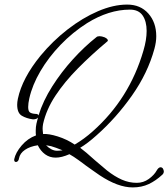

<svg xmlns="http://www.w3.org/2000/svg" viewBox="-20 -656 735 838"><path d="M559 162Q495 162 415 109Q399 98 383.5 87Q368 76 354 66Q349 62 341.5 56.5Q334 51 323 43Q312 35 302 28.5Q292 22 283 17Q249 32 223 32Q197 32 177 17.5Q157 3 145 -22Q111 -17 89 -2Q67 13 63 35Q62 43 58 47Q54 51 50 51Q41 51 42 39Q48 10 74.5 -21Q101 -52 137 -65Q136 -69 136 -74.5Q136 -80 136 -87Q136 -101 139 -116Q141 -125 143 -132Q145 -139 146 -143Q140 -135 124 -135Q95 -139 75 -151Q55 -163 55 -199Q55 -210 58 -225Q77 -315 157 -413Q210 -477 275 -527.5Q340 -578 407.5 -607Q475 -636 535 -636Q593 -636 627.5 -597Q662 -558 662 -498Q662 -485 660 -471.5Q658 -458 654 -443Q625 -337 556 -239Q487 -141 401 -65Q362 -30 330 -11Q341 -3 357.5 11Q374 25 395 44L447 88Q480 114 511.5 128Q543 142 577 142Q606 142 629.5 125Q653 108 664 88Q672 74 681 74Q686 74 690 78Q695 86 695 92Q695 100 689 106Q660 133 629 147.5Q598 162 559 162ZM306 -25Q347 -49 385 -83Q545 -225 606 -435Q620 -482 620 -521Q620 -563 602.5 -588.5Q585 -614 547 -614Q455 -614 360 -555Q297 -515 244.5 -460.5Q192 -406 156.5 -345.5Q121 -285 108 -227Q103 -205 103 -189Q103 -171 110.5 -165.5Q118 -160 134 -159Q147 -159 148 -152Q168 -216 208 -279Q248 -342 298.5 -397.5Q349 -453 401 -494Q405 -498 415 -498Q424 -498 437 -493Q446 -489 449.5 -483.5Q453 -478 447 -474Q379 -417 320.5 -358Q262 -299 222 -238.5Q182 -178 168 -115Q167 -109 166.5 -104Q166 -99 166 -95Q166 -92 166.5 -86Q167 -80 168 -71Q192 -73 232 -60.5Q272 -48 306 -25ZM229 2Q234 2 240 1.5Q246 1 253 0Q221 -13 203 -18L181 -22Q205 2 229 2Z"/></svg>

Font: Allison
Style: Regular
Weight: 400
Designer: Robert E. Leuschke
Foundry: Robert E. Leuschke
Version: Version 1.010; ttfautohint (v1.8.3)